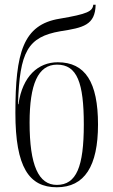

<svg xmlns="http://www.w3.org/2000/svg" viewBox="-20 -781 479 811"><path d="M220 10C337 10 394 -79 394 -255C394 -434 340 -518 224 -518C142 -518 75 -460 58 -341H56C63 -563 97 -625 235 -649C332 -664 382 -675 384 -761H374C371 -733 350 -722 232 -702C77 -677 45 -558 45 -304C45 -74 103 10 220 10ZM220 0C143 0 105 -82 105 -263C105 -424 140 -508 221 -508C306 -508 334 -431 334 -255C334 -77 303 0 220 0Z"/></svg>

Font: Noto Serif Display ExtraCondensed Light
Style: Regular
Weight: 300
Width: 2
Designer: Monotype Design Team
Foundry: Monotype Imaging Inc.
Version: Version 2.009